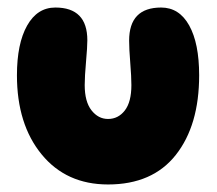

<svg xmlns="http://www.w3.org/2000/svg" viewBox="-20 -490 577 510"><path d="M267 0Q385 0 447 -78.5Q509 -157 509 -290Q509 -375 482.5 -422.5Q456 -470 408 -470Q323 -470 323 -382Q323 -360 326 -323Q329 -286 329 -264Q329 -219 311.5 -196.5Q294 -174 267 -174Q241 -174 223 -197Q205 -220 205 -264Q205 -287 208.5 -326Q212 -365 212 -383Q212 -470 127 -470Q79 -470 52 -422Q25 -374 25 -290Q25 -160 90.5 -80Q156 0 267 0Z"/></svg>

Font: Cherry Bomb
Style: Regular
Weight: 400
Designer: satsuyako
Foundry: satsuyako
Version: Version 4.0